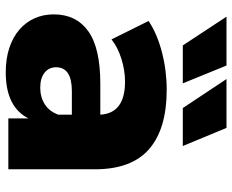

<svg xmlns="http://www.w3.org/2000/svg" viewBox="-90 -709 808 668"><g transform="rotate(90 314.0 -375.0)"><path d="M569 -301V0H392V-70Q352 9 232 9Q184 9 146.5 -3.5Q109 -16 83 -38.5Q57 -61 43.5 -91.5Q30 -122 30 -158Q30 -236 88.5 -278Q147 -320 271 -320H379Q374 -406 264 -406Q225 -406 185 -393.5Q145 -381 117 -359L53 -488Q98 -518 162 -534.5Q226 -551 292 -551Q428 -551 498.5 -490Q569 -429 569 -301ZM379 -174V-221H297Q214 -221 214 -166Q214 -141 233 -126Q252 -111 285 -111Q318 -111 343 -127Q368 -143 379 -174ZM38 -759H208L270 -607H138ZM255 -759H425L488 -607H356Z"/></g></svg>

Font: CMG Sans ExtraBold
Style: Regular
Weight: 800
Designer: Julieta Ulanovsky
Foundry: Julieta Ulanovsky
Version: Version 7.200